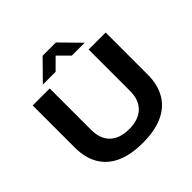

<svg xmlns="http://www.w3.org/2000/svg" viewBox="-218 -1075 1286 1286"><g transform="rotate(-45 425.5 -432.0)"><path d="M425.5 12Q312.2 12 235.5 -22.8Q158.9 -57.7 119.7 -125Q80.5 -192.4 80.5 -289.3V-687.4H241.7V-294.6Q241.7 -209.7 289.4 -163.8Q337 -117.9 425.5 -117.9Q513.9 -117.9 562.1 -163.8Q610.3 -209.7 610.3 -294.6V-687.4H771.5V-289.3Q771.5 -192.4 731.9 -125Q692.3 -57.7 615.5 -22.8Q538.7 12 425.5 12ZM227.6 -738.2 362.8 -875.8H488.8L624 -738.2H501.7L394.5 -845.6H456.1L348.4 -738.2Z"/></g></svg>

Font: Archivo SemiBold SemiExpanded
Style: Regular
Weight: 600
Width: 6
Version: Version 2.001